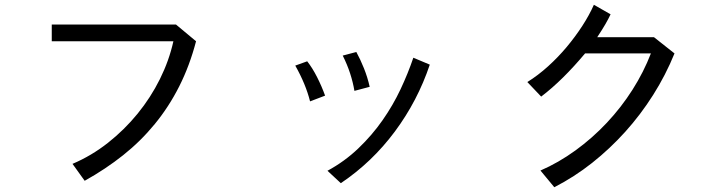

<svg xmlns="http://www.w3.org/2000/svg" viewBox="-20 -703 3040 805"><path d="M802 -530Q775 -427 731.5 -341Q688 -255 629 -183Q570 -111 496.5 -52.5Q423 6 335 55L284 -16Q364 -50 433 -104.5Q502 -159 557 -226.5Q612 -294 650.5 -371.5Q689 -449 707 -530H197V-600H718Z M1280 -278Q1271 -314 1255.5 -351.5Q1240 -389 1218 -428L1268 -446Q1290 -418 1309.5 -379.5Q1329 -341 1343 -302ZM1782 -432Q1731 -280 1635.5 -151.5Q1540 -23 1409 65L1353 13Q1425 -26 1482.5 -81Q1540 -136 1584 -199Q1628 -262 1659.5 -329Q1691 -396 1713 -461ZM1466 -322Q1460 -358 1448 -395Q1436 -432 1417 -470L1474 -485Q1491 -454 1506 -416.5Q1521 -379 1530 -339Z M2808 -479Q2771 -388 2718.5 -305Q2666 -222 2601.5 -150.5Q2537 -79 2462.5 -20Q2388 39 2304 82L2246 12Q2322 -21 2393 -72.5Q2464 -124 2524.5 -188.5Q2585 -253 2632 -327Q2679 -401 2709 -479H2433Q2387 -424 2341 -378.5Q2295 -333 2249 -298L2191 -359Q2236 -387 2278 -425Q2320 -463 2356 -506Q2392 -549 2421.5 -594.5Q2451 -640 2470 -683L2540 -643Q2531 -624 2519 -603Q2507 -582 2484 -547H2722Z"/></svg>

Font: NanumGothicCoding
Style: Regular
Weight: 400
Monospace: yes
Designer: Kwon Bruce; Nicolas Noh; Sung-woo Choi; Go-un Cha; Soo-hyun Park;
Foundry: NHN Corporation
Version: Version 2.000;PS 1;hotconv 1.0.49;makeotf.lib2.0.14853